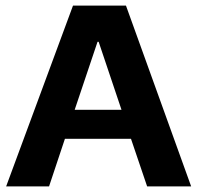

<svg xmlns="http://www.w3.org/2000/svg" viewBox="-20 -669 708 689"><path d="M242 -649H432L666 0H508L450 -171H213L156 0H2ZM416 -275 334 -519H330L248 -275Z"/></svg>

Font: Play
Style: Bold
Weight: 700
Designer: Jonas Hecksher (Cyrillic expansion: Cyreal)
Foundry: Jonas Hecksher, Playtype, e-types AS
Version: Version 2.101; ttfautohint (v1.5.65-e2d9)